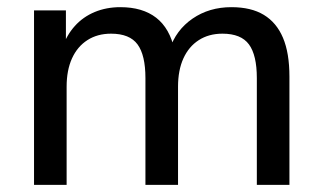

<svg xmlns="http://www.w3.org/2000/svg" viewBox="-20 -516 901 536"><path d="M75 0V-487H164V-381H153Q166 -418 189 -443.5Q212 -469 244.5 -482.5Q277 -496 316 -496Q378 -496 416 -466.5Q454 -437 467 -377H453Q471 -432 517.5 -464Q564 -496 626 -496Q681 -496 716.5 -474.5Q752 -453 770 -410.5Q788 -368 788 -302V0H697V-298Q697 -362 675 -392Q653 -422 601 -422Q563 -422 535 -404Q507 -386 492 -353Q477 -320 477 -274V0H386V-298Q386 -362 364 -392Q342 -422 290 -422Q252 -422 224 -404Q196 -386 181 -353Q166 -320 166 -274V0Z"/></svg>

Font: Nunito Sans 12pt Medium
Style: Regular
Weight: 500
Designer: Vernon Adams
Foundry: Vernon Adams
Version: Version 3.101;gftools[0.9.27]